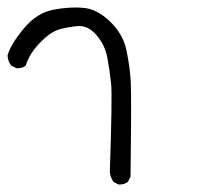

<svg xmlns="http://www.w3.org/2000/svg" viewBox="-23 -282 543 508"><path d="M290 206.1 277.3 199.2Q268.6 186.5 267.6 172.9Q274.4 -27.3 271 -60.5Q267.6 -93.8 261.2 -128.4Q254.9 -163.1 231.9 -189.5Q209 -215.8 181.2 -212.9Q153.3 -210 134.8 -204.6Q116.2 -199.2 97.7 -183.1Q79.1 -167 65.4 -148.4Q51.8 -129.9 44.9 -108.4Q36.1 -100.6 20.5 -101.6L6.8 -108.4Q-2.9 -121.1 -2.9 -135.7Q4.9 -164.1 39.6 -206.1Q74.2 -248 118.2 -256.3Q162.1 -264.6 198.2 -261.2Q234.4 -257.8 268.6 -224.6Q302.7 -191.4 311.5 -149.4Q320.3 -107.4 322.8 -69.3Q325.2 -31.2 322.3 185.5L315.4 199.2Q305.7 207 290 206.1Z"/></svg>

Font: JasonHandwriting1
Style: Regular
Weight: 400
Version: Version 1.48.20